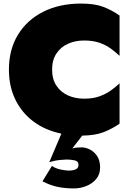

<svg xmlns="http://www.w3.org/2000/svg" viewBox="-20 -740 750 1076"><path d="M272 -350Q272 -296 296.5 -259.5Q321 -223 361.5 -205Q402 -187 451 -187Q501 -187 537 -200Q573 -213 600.5 -232.5Q628 -252 650 -273V-47Q610 -19 562.5 0Q515 19 441 20L385 92Q397 88 410 87Q423 86 438 86Q460 86 484 98Q508 110 524.5 135Q541 160 541 198Q541 238 518.5 264Q496 290 462.5 303Q429 316 395 316Q345 316 303.5 307.5Q262 299 218 276L271 190Q293 205 322 210.5Q351 216 363 216Q389 216 404.5 209Q420 202 420 184Q420 163 397.5 158.5Q375 154 353 154Q346 154 317 156.5Q288 159 256 169L324 9Q233 -10 167.5 -59Q102 -108 66 -182Q30 -256 30 -350Q30 -462 80.5 -545Q131 -628 222 -674Q313 -720 435 -720Q512 -720 560.5 -701Q609 -682 650 -653V-427Q628 -448 600.5 -468Q573 -488 537 -500.5Q501 -513 451 -513Q402 -513 361.5 -495Q321 -477 296.5 -440.5Q272 -404 272 -350Z"/></svg>

Font: Jost* Black
Style: Regular
Weight: 900
Version: Version 3.7